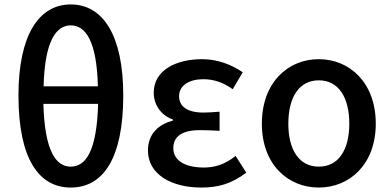

<svg xmlns="http://www.w3.org/2000/svg" viewBox="-20 -830 1757 863"><path d="M421 -363C415 -149 365 -81 298 -81C232 -81 181 -149 175 -363ZM176 -442C181 -645 232 -716 298 -716C365 -716 415 -645 420 -442ZM298 -810C154 -810 63 -671 63 -401C63 -117 154 13 298 13C443 13 534 -117 534 -401C534 -671 443 -810 298 -810Z M885 13C960 13 1019 -3 1087 -54L1039 -129C990 -90 944 -77 897 -77C809 -77 759 -110 759 -164C759 -217 799 -245 878 -245C906 -245 935 -244 967 -242V-328C940 -326 917 -324 895 -324C819 -324 785 -353 785 -398C785 -447 832 -474 894 -474C942 -474 986 -458 1026 -429L1071 -505C1019 -541 955 -564 889 -564C773 -564 671 -516 671 -413C671 -363 700 -313 757 -293V-288C694 -271 645 -230 645 -153C645 -48 748 13 885 13Z M1413 13C1551 13 1669 -91 1669 -274C1669 -459 1551 -564 1413 -564C1274 -564 1157 -459 1157 -274C1157 -91 1274 13 1413 13ZM1413 -81C1324 -81 1276 -157 1276 -274C1276 -392 1324 -469 1413 -469C1502 -469 1550 -392 1550 -274C1550 -157 1502 -81 1413 -81Z"/></svg>

Font: Noto Sans CJK JP Medium
Style: Regular
Weight: 500
Designer: Ryoko NISHIZUKA (kana & ideographs); Paul D. Hunt (Latin, Greek & Cyrillic); Wenlong ZHANG (bopomofo); Sandoll Communica
Foundry: Adobe Systems Incorporated
Version: Version 1.004;PS 1.004;hotconv 1.0.82;makeotf.lib2.5.63406